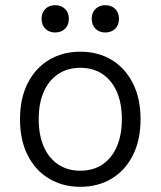

<svg xmlns="http://www.w3.org/2000/svg" viewBox="-20 -709 618 739"><path d="M289 -510Q357 -510 409 -479Q461 -448 491 -389.5Q521 -331 521 -250Q521 -169 491 -110.5Q461 -52 409 -21Q357 10 289 10Q222 10 169.5 -21Q117 -52 87 -110.5Q57 -169 57 -250Q57 -331 87 -389.5Q117 -448 169.5 -479Q222 -510 289 -510ZM289 -448Q240 -448 204 -424Q168 -400 148.5 -356Q129 -312 129 -250Q129 -189 148.5 -144.5Q168 -100 204 -76Q240 -52 289 -52Q339 -52 374.5 -76Q410 -100 429.5 -144.5Q449 -189 449 -250Q449 -312 429.5 -356Q410 -400 374.5 -424Q339 -448 289 -448ZM192 -689Q216 -689 230.5 -674.5Q245 -660 245 -637Q245 -613 230.5 -598.5Q216 -584 192 -584Q169 -584 154.5 -598.5Q140 -613 140 -637Q140 -660 154.5 -674.5Q169 -689 192 -689ZM385 -689Q409 -689 423.5 -674.5Q438 -660 438 -637Q438 -613 423.5 -598.5Q409 -584 385 -584Q362 -584 347.5 -598.5Q333 -613 333 -637Q333 -660 347.5 -674.5Q362 -689 385 -689Z"/></svg>

Font: Kantumruy Pro
Style: Regular
Weight: 400
Designer: Sovichet Tep
Foundry: Sovichet Tep
Version: Version 1.002